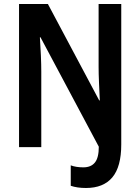

<svg xmlns="http://www.w3.org/2000/svg" viewBox="-20 -734 699 958"><path d="M409 204Q365 204 333 193V91Q346 96 362 98.5Q378 101 396 101Q434 101 453.5 77Q473 53 473 -2L182 -548H179Q182 -504 184 -457.5Q186 -411 186 -376V0H75V-714H219L475 -233H478Q476 -277 474 -321.5Q472 -366 472 -401V-714H585V-13Q585 98 540.5 151Q496 204 409 204Z"/></svg>

Font: Noto Sans Condensed SemiBold
Style: Regular
Weight: 600
Width: 3
Designer: Monotype Design Team
Foundry: Monotype Imaging Inc.
Version: Version 2.013; ttfautohint (v1.8.4.7-5d5b)